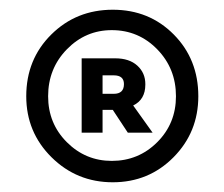

<svg xmlns="http://www.w3.org/2000/svg" viewBox="-20 -734 461 395"><path d="M388 -536Q388 -462 337 -410.5Q286 -359 212 -359Q138 -359 86 -410.5Q34 -462 34 -536Q34 -612 85.5 -663Q137 -714 212 -714Q287 -714 337.5 -663Q388 -612 388 -536ZM210 -403Q265 -403 303.5 -441.5Q342 -480 342 -536Q342 -593 303.5 -632.5Q265 -672 210 -672Q156 -672 117.5 -632.5Q79 -593 79 -536Q79 -480 117.5 -441.5Q156 -403 210 -403ZM279 -561V-560Q279 -529 254 -517L294 -461H243L212 -508H191V-461H148V-614H217Q246 -614 262.5 -599Q279 -584 279 -561ZM191 -579V-541H214Q235 -541 235 -561Q235 -579 214 -579Z"/></svg>

Font: Martel Sans DemiBold
Style: Regular
Weight: 600
Designer: Dan Reynolds and Mathieu Réguer
Foundry: Dan Reynolds and Mathieu Réguer
Version: Version 1.001;PS 001.001;hotconv 1.0.70;makeotf.lib2.5.58329